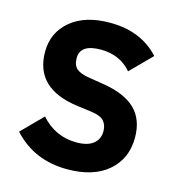

<svg xmlns="http://www.w3.org/2000/svg" viewBox="-107 -803 839 908"><g transform="rotate(15 312.0 -349.0)"><path d="M303 12Q141 12 38 -101L138 -202Q209 -122 313 -122Q367 -122 395 -144.5Q423 -167 423 -206Q423 -237 405.5 -256Q388 -275 342 -281L273 -290Q59 -318 59 -498Q59 -593 129.5 -651.5Q200 -710 321 -710Q474 -710 563 -612L462 -510Q406 -576 312 -576Q211 -576 211 -508Q211 -473 230 -456.5Q249 -440 294 -433L363 -422Q471 -405 523 -354.5Q575 -304 575 -215Q575 -112 503 -50Q431 12 303 12Z"/></g></svg>

Font: Aneliza
Style: Bold
Weight: 700
Designer: Mike Abbink, Paul van der Laan, Pieter van Rosmalen
Foundry: Bold Monday
Version: Version 3.0